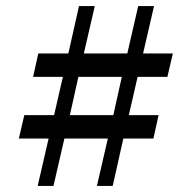

<svg xmlns="http://www.w3.org/2000/svg" viewBox="-20 -612 631 632"><path d="M104 0 140 -156H42L60 -233H158L187 -359H89L106 -436H205L240 -592H292L256 -436H399L435 -592H487L451 -436H549L531 -359H433L404 -233H502L485 -156H386L351 0H299L335 -156H192L156 0ZM210 -233H353L381 -359H238Z"/></svg>

Font: Platypi
Style: Regular
Weight: 400
Designer: David Sargent
Foundry: Bolt Cutter Type
Version: Version 1.200; ttfautohint (v1.8.4.7-5d5b)